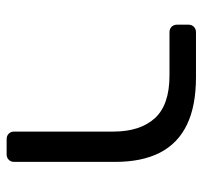

<svg xmlns="http://www.w3.org/2000/svg" viewBox="-36 -575 611 579"><g transform="rotate(90 269.5 -285.5)"><path d="M399.8 0Q389.6 0 383.2 -6.3Q376.8 -12.6 376.8 -22.7V-321.8Q376.8 -402.1 336.8 -446.6Q296.8 -491.1 207.7 -491.1H77.3Q67.1 -491.1 60.8 -497.4Q54.4 -503.8 54.4 -514V-548.1Q54.4 -558.3 60.8 -564.6Q67.1 -571 77.3 -571H212.9Q299.4 -571 355.9 -543.8Q412.4 -516.6 440.3 -462.4Q468.2 -408.2 468.2 -327V-22.9Q468.2 -12.7 461.8 -6.4Q455.4 0 445.2 0Z"/></g></svg>

Font: Rubik Light
Style: Regular
Weight: 300
Designer: Hubert and Fischer
Foundry: Hubert and Fischer
Version: Version 2.300;gftools[0.9.30]